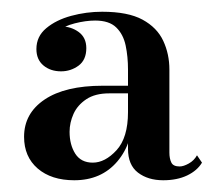

<svg xmlns="http://www.w3.org/2000/svg" viewBox="-20 -783 377 327"><path d="M258 -476Q232 -476 215 -489Q198 -502 198 -529.5V-664.5Q198 -686.5 194 -705.5Q190 -724.5 178 -736.2Q166 -748 142 -748Q126 -748 107.2 -743.2Q88.5 -738.5 75.2 -728Q62 -717.5 62 -699.5H42.5Q42.5 -717 55.2 -727.5Q68 -738 84 -738Q101 -738 114 -728.5Q127 -719 127 -701Q127 -681 113.8 -671.2Q100.5 -661.5 84 -661.5Q66 -661.5 54 -671.5Q42 -681.5 42 -699.5Q42 -721 58.8 -735Q75.5 -749 101.2 -756Q127 -763 154 -763Q198 -763 222.8 -749.5Q247.5 -736 258 -713.5Q268.5 -691 268.5 -664.5V-523Q268.5 -513 271.8 -506.2Q275 -499.5 286 -499.5Q292.5 -499.5 301.5 -504.5Q310.5 -509.5 315.5 -518.5L324 -506Q316 -492.5 298.8 -484.2Q281.5 -476 258 -476ZM106.5 -476Q67.5 -476 44.2 -496Q21 -516 21 -550Q21 -590 56 -613.5Q91 -637 155 -637H225.5V-624H166Q142 -624 127 -614Q112 -604 105.2 -589Q98.5 -574 98.5 -558.5Q98.5 -536.5 108.2 -521.2Q118 -506 138 -506Q159 -506 178.5 -527.2Q198 -548.5 198 -592H207Q207 -540 179.8 -508Q152.5 -476 106.5 -476Z"/></svg>

Font: Bodoni Moda SC 9pt SemiBold
Style: Regular
Weight: 600
Designer: Owen Earl
Foundry: indestructible type
Version: Version 2.005